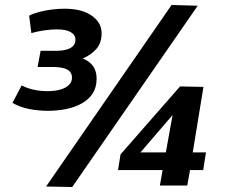

<svg xmlns="http://www.w3.org/2000/svg" viewBox="-20 -745 907 771"><path d="M30 -332 67 -402Q88 -391 114.5 -385Q141 -379 170 -379Q201 -379 223 -385.5Q245 -392 257 -404Q269 -416 269 -433Q269 -447 261.5 -456.5Q254 -466 236.5 -471Q219 -476 189 -476H131L143 -541H206Q230 -541 247.5 -546Q265 -551 274 -561Q283 -571 283 -585Q283 -605 264 -616Q245 -627 210 -627Q185 -627 157 -623Q129 -619 106 -612L97 -682Q114 -691 137 -697Q160 -703 186.5 -706.5Q213 -710 239 -710Q309 -710 348.5 -682Q388 -654 388 -612Q388 -572 366.5 -548Q345 -524 312 -510Q337 -501 352.5 -481Q368 -461 368 -429Q368 -394 352 -369.5Q336 -345 308 -329.5Q280 -314 245 -307Q210 -300 172 -300Q133 -300 96 -307.5Q59 -315 30 -332ZM270 6 165 4 669 -725 774 -722ZM454 -62 464 -125 703 -398 797 -396 754 -133H807L796 -62H743L732 0H622L633 -62ZM544 -133H646L673 -283Z"/></svg>

Font: Georama ExtraCondensed Thin
Style: Bold Italic
Weight: 700
Italic angle: -9°
Version: Version 1.001